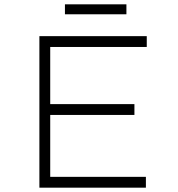

<svg xmlns="http://www.w3.org/2000/svg" viewBox="-20 -867 823 887"><path d="M162 0V-700H658V-650H212V-50H654V0ZM187 -336V-386H601V-336ZM280 -801V-847H564V-801Z"/></svg>

Font: Lexend Mega ExtraLight
Style: Regular
Weight: 250
Version: Version 1.007